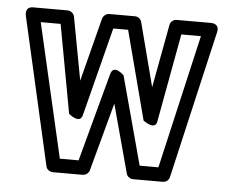

<svg xmlns="http://www.w3.org/2000/svg" viewBox="-45 -606 824 683"><g transform="rotate(5 366.5 -264.0)"><path d="M522 -187 580 -503H650L540 -25H473L388 -340C388 -340 350 -379 340 -340L255 -25H188L78 -503H149L207 -187C207 -187 247 -152 256 -186L337 -503H390L473 -186C473 -186 516 -153 522 -187ZM493 -307 434 -534C432 -544 422 -553 410 -553H318C308 -553 297 -545 294 -534L236 -308L194 -533C192 -543 182 -553 169 -553H47C18 -553 22 -528 23 -522L143 6C145 17 156 25 168 25H274C284 25 295 18 298 7L364 -237L430 7C432 16 442 25 454 25H560C571 25 581 18 584 6L706 -522C713 -551 688 -553 682 -553H559C548 -553 537 -545 535 -533Z"/></g></svg>

Font: Asimov
Style: NarOu
Weight: 500
Designer: Google
Version: Version 2.000980; 2014